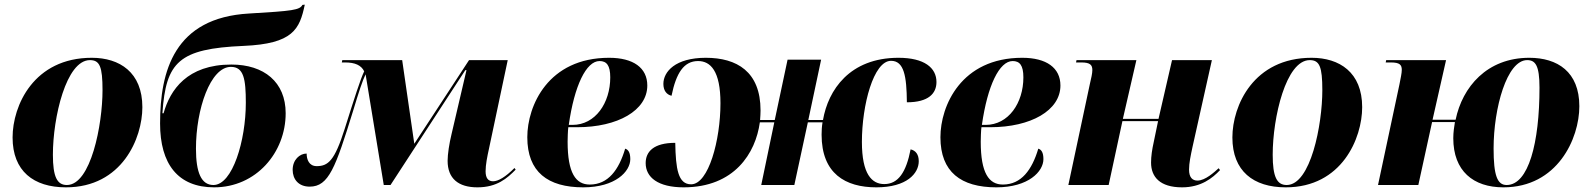

<svg xmlns="http://www.w3.org/2000/svg" viewBox="-20 -794 6837 824"><path d="M263 10C504 10 591 -201 591 -334C591 -484 493 -546 374 -546C125 -546 34 -341 34 -204C34 -60 124 10 263 10ZM267 0C225 0 207 -35 207 -130C207 -290 264 -536 366 -536C408 -536 420 -508 420 -407C420 -259 370 0 267 0Z M899 10C1079 10 1206 -139 1206 -308C1206 -442 1113 -517 973 -517C783 -517 710 -408 682 -308H677C692 -529 748 -585 1025 -597C1238 -606 1266 -669 1288 -774L1278 -773C1266 -751 1237 -747 1049 -736C728 -718 667 -489 667 -264C667 -91 743 10 899 10ZM896 0C844 0 821 -53 821 -156C821 -326 883 -507 971 -507C1026 -507 1035 -455 1035 -353C1035 -191 978 0 896 0Z M2029 10C2113 10 2157 -29 2193 -66L2188 -73C2149 -34 2118 -16 2096 -16C2075 -16 2064 -30 2064 -59C2064 -87 2071 -122 2079 -158L2159 -536H1993L1758 -177L1706 -536H1449L1447 -526H1461C1504 -526 1530 -514 1543 -488C1527 -455 1501 -373 1459 -240C1416 -104 1388 -81 1339 -81C1306 -81 1296 -110 1296 -135C1266 -135 1236 -108 1236 -65C1236 -25 1261 7 1309 7C1391 7 1420 -75 1495 -317C1520 -400 1536 -449 1549 -475L1627 0H1656L1977 -493H1982L1918 -219C1908 -178 1901 -132 1901 -104C1901 -28 1947 10 2029 10Z M2483 10C2621 10 2685 -58 2685 -111C2685 -140 2676 -152 2663 -156C2636 -65 2590 -2 2511 -2C2451 -2 2416 -51 2416 -186C2416 -197 2417 -235 2419 -248H2457C2631 -248 2758 -320 2758 -427C2758 -503 2698 -546 2594 -546C2332 -546 2243 -340 2243 -205C2243 -56 2331 10 2483 10ZM2437 -258H2421C2445 -427 2496 -532 2553 -532C2583 -532 2599 -514 2599 -462C2599 -352 2535 -258 2437 -258Z M2914 10C3132 10 3223 -137 3241 -269H3303L3247 0H3389L3447 -269H3510C3507 -251 3506 -233 3506 -216C3506 -49 3608 10 3741 10C3872 10 3923 -50 3923 -102C3923 -131 3910 -148 3888 -153C3869 -55 3835 -4 3775 -4C3722 -4 3679 -46 3679 -185C3679 -343 3729 -533 3804 -533C3860 -533 3871 -467 3872 -355C3965 -355 3999 -393 3999 -442C3999 -503 3947 -546 3836 -546C3626 -546 3534 -407 3512 -279H3449L3504 -538H3360L3305 -279H3242C3243 -293 3244 -307 3244 -320C3244 -487 3142 -546 3009 -546C2878 -546 2827 -486 2827 -434C2827 -405 2841 -388 2862 -383C2882 -481 2915 -532 2976 -532C3029 -532 3072 -490 3072 -351C3072 -193 3021 -3 2946 -3C2890 -3 2880 -69 2878 -181C2785 -181 2751 -143 2751 -94C2751 -33 2804 10 2914 10Z M4256 10C4394 10 4458 -58 4458 -111C4458 -140 4449 -152 4436 -156C4409 -65 4363 -2 4284 -2C4224 -2 4189 -51 4189 -186C4189 -197 4190 -235 4192 -248H4230C4404 -248 4531 -320 4531 -427C4531 -503 4471 -546 4367 -546C4105 -546 4016 -340 4016 -205C4016 -56 4104 10 4256 10ZM4210 -258H4194C4218 -427 4269 -532 4326 -532C4356 -532 4372 -514 4372 -462C4372 -352 4308 -258 4210 -258Z M5053 10C5135 10 5184 -30 5216 -64L5210 -72C5192 -56 5153 -19 5119 -19C5098 -19 5083 -32 5083 -66C5083 -94 5090 -127 5098 -164L5181 -536H5010L4952 -284H4799L4857 -536H4600L4598 -526H4621C4659 -526 4668 -515 4668 -493C4668 -479 4663 -458 4657 -432L4565 0H4738L4797 -274H4950L4932 -187C4924 -151 4920 -123 4920 -96C4920 -35 4958 10 5053 10Z M5498 10C5739 10 5826 -201 5826 -334C5826 -484 5728 -546 5609 -546C5360 -546 5269 -341 5269 -204C5269 -60 5359 10 5498 10ZM5502 0C5460 0 5442 -35 5442 -130C5442 -290 5499 -536 5601 -536C5643 -536 5655 -508 5655 -407C5655 -259 5605 0 5502 0Z M6432 10C6664 10 6758 -199 6758 -338C6758 -486 6664 -546 6543 -546C6362 -546 6256 -421 6227 -280H6128L6186 -536H5929L5927 -526H5949C5987 -526 5996 -516 5996 -494C5996 -480 5991 -458 5986 -432L5894 0H6067L6126 -270H6224C6221 -252 6217 -226 6217 -201C6217 -60 6303 10 6432 10ZM6446 0C6406 0 6390 -40 6390 -157C6390 -330 6447 -536 6534 -536C6569 -536 6587 -514 6587 -418C6587 -181 6540 0 6446 0Z"/></svg>

Font: Noto Serif Display ExtraBold
Style: Italic
Weight: 800
Italic angle: -12°
Designer: Monotype Design Team
Foundry: Monotype Imaging Inc.
Version: Version 2.009